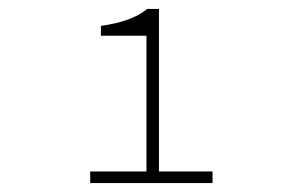

<svg xmlns="http://www.w3.org/2000/svg" viewBox="-20 -820 640 430"><path d="M308 -410V-740H206V-762Q241 -767 266 -776Q291 -785 310 -800H336V-410ZM182 -410V-436H456V-410Z"/></svg>

Font: Source Code Pro ExtraLight ExtraLight
Style: Regular
Weight: 250
Monospace: yes
Version: Version 1.018;hotconv 1.0.116;makeotfexe 2.5.65601